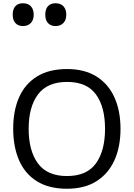

<svg xmlns="http://www.w3.org/2000/svg" viewBox="-20 -1149 821 1179"><path d="M720 -358Q720 -247 682.5 -164.5Q645 -82 572 -36Q499 10 391 10Q280 10 206.5 -36Q133 -82 97 -165Q61 -248 61 -359Q61 -469 97 -551Q133 -633 206.5 -679Q280 -725 392 -725Q499 -725 572 -679.5Q645 -634 682.5 -551.5Q720 -469 720 -358ZM156 -358Q156 -223 213 -145.5Q270 -68 391 -68Q513 -68 569 -145.5Q625 -223 625 -358Q625 -493 569 -569.5Q513 -646 392 -646Q271 -646 213.5 -569.5Q156 -493 156 -358ZM321 -989Q292 -989 275 -1007Q258 -1025 258 -1059Q258 -1092 274 -1110.5Q290 -1129 321 -1129Q353 -1129 370 -1110Q387 -1091 387 -1059Q387 -1026 369 -1007.5Q351 -989 321 -989ZM121 -989Q92 -989 75 -1007Q58 -1025 58 -1059Q58 -1092 74 -1110.5Q90 -1129 121 -1129Q153 -1129 170 -1110Q187 -1091 187 -1059Q187 -1026 169 -1007.5Q151 -989 121 -989Z"/></svg>

Font: Noto Sans Tifinagh Ghat
Style: Regular
Weight: 400
Designer: JamraPatel
Foundry: JamraPatel LLC
Version: Version 2.006; ttfautohint (v1.8.4.7-5d5b)